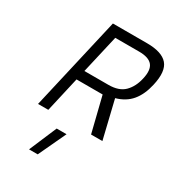

<svg xmlns="http://www.w3.org/2000/svg" viewBox="-226 -830 1141 1248"><g transform="rotate(30 344.0 -205.5)"><path d="M423 -263H227L167 0H90L250 -696H506Q618 -696 661 -646.5Q704 -597 678 -484Q660 -403 618.5 -353Q577 -303 505 -283L573 0H488ZM599 -484Q616 -556 589 -589.5Q562 -623 489 -623H310L244 -336H424Q503 -336 543.5 -376.5Q584 -417 599 -484ZM275 78H349L252 285H187Z"/></g></svg>

Font: Panefresco 400wt
Style: Italic
Weight: 400
Foundry: Campivisivi & Chank Co
Version: Version 1.001